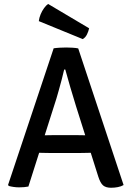

<svg xmlns="http://www.w3.org/2000/svg" viewBox="-20 -922 652 950"><path d="M245.5 -683Q258 -685 276 -686Q294 -687 307.5 -687Q319.5 -687 337.8 -686Q356 -685 367 -682.5L591.5 -6.5Q580 0.5 563.2 3.8Q546.5 7 529.5 7Q504 7 490.2 -4.5Q476.5 -16 466 -49L356 -397Q342 -441 328 -489.8Q314 -538.5 303 -578H297.5Q292.5 -555.5 285.5 -529Q278.5 -502.5 271.5 -477.5Q264.5 -452.5 259 -434L120.5 1Q111 3 99 4Q87 5 74.5 5Q61 5 47.2 3Q33.5 1 23 -2L20 -7.5ZM232 -165Q227.5 -165 213.2 -165.2Q199 -165.5 184.5 -165.8Q170 -166 165.5 -166H116L149 -252.5H192.5Q197 -252.5 209.8 -252.8Q222.5 -253 235 -253.2Q247.5 -253.5 252 -253.5H352Q357 -253.5 369.5 -253.2Q382 -253 395.2 -252.8Q408.5 -252.5 413 -252.5H457.5L486 -166H437Q432.5 -166 417.8 -165.8Q403 -165.5 388.5 -165.2Q374 -165 369.5 -165ZM218 -902.5Q208 -895.5 198 -881.8Q188 -868 181 -851.2Q174 -834.5 172 -817.5L389.5 -728.5Q403 -736.5 410.5 -752Q418 -767.5 421 -782Z"/></svg>

Font: Signika Light
Style: Regular
Weight: 400
Version: Version 2.003;gftools[0.9.32]